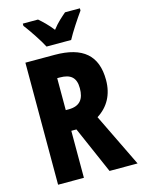

<svg xmlns="http://www.w3.org/2000/svg" viewBox="-136 -1008 802 1085"><g transform="rotate(-15 265.0 -465.5)"><path d="M204 -771H348C369 -811 414 -879 442 -918V-931H355C332 -911 303 -887 275 -850C248 -885 218 -913 197 -931H108V-918C136 -882 186 -807 204 -771ZM236 -714H65V0H216V-275H246L366 0H530L379 -311C444 -352 480 -416 480 -502C480 -645 401 -714 236 -714ZM231 -583C294 -583 325 -558 325 -495C325 -432 299 -396 233 -396H216V-583Z"/></g></svg>

Font: Noto Sans Sinhala UI ExtraCondensed ExtraBold
Style: Regular
Weight: 800
Width: 2
Designer: Jelle Bosma - Monotype Design Team
Foundry: Monotype Imaging Inc.
Version: Version 2.006